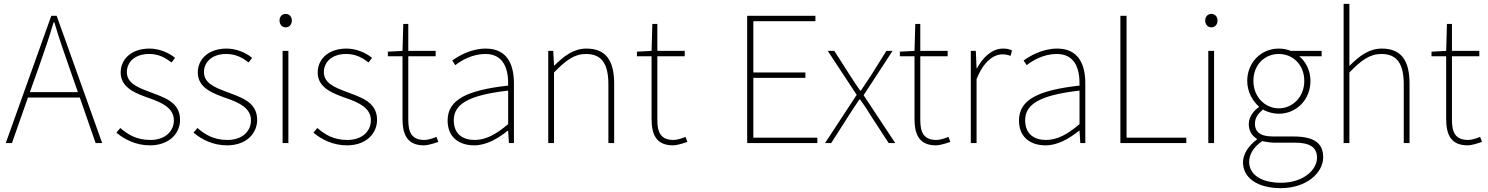

<svg xmlns="http://www.w3.org/2000/svg" viewBox="-20 -742 7718 996"><path d="M476 0H510L274 -660H246L10 0H42L125 -236H394L476 0ZM135 -264 182 -396C210 -476 234 -544 258 -626H262C286 -544 310 -476 338 -396L384 -264H135Z M758 12C858 12 914 -50 914 -120C914 -214 830 -237 754 -266C696 -288 638 -310 638 -368C638 -415 674 -462 754 -462C804 -462 838 -442 870 -418L888 -442C854 -470 804 -490 756 -490C658 -490 606 -432 606 -366C606 -284 688 -256 762 -230C818 -210 882 -182 882 -118C882 -64 840 -16 760 -16C688 -16 644 -44 604 -78L584 -54C626 -18 686 12 758 12Z M1158 12C1258 12 1314 -50 1314 -120C1314 -214 1230 -237 1154 -266C1096 -288 1038 -310 1038 -368C1038 -415 1074 -462 1154 -462C1204 -462 1238 -442 1270 -418L1288 -442C1254 -470 1204 -490 1156 -490C1058 -490 1006 -432 1006 -366C1006 -284 1088 -256 1162 -230C1218 -210 1282 -182 1282 -118C1282 -64 1240 -16 1160 -16C1088 -16 1044 -44 1004 -78L984 -54C1026 -18 1086 12 1158 12Z M1462 -600C1480 -600 1494 -614 1494 -636C1494 -656 1480 -670 1462 -670C1444 -670 1430 -656 1430 -636C1430 -614 1444 -600 1462 -600ZM1446 0H1476V-478H1446V0Z M1780 12C1880 12 1936 -50 1936 -120C1936 -214 1852 -237 1776 -266C1718 -288 1660 -310 1660 -368C1660 -415 1696 -462 1776 -462C1826 -462 1860 -442 1892 -418L1910 -442C1876 -470 1826 -490 1778 -490C1680 -490 1628 -432 1628 -366C1628 -284 1710 -256 1784 -230C1840 -210 1904 -182 1904 -118C1904 -64 1862 -16 1782 -16C1710 -16 1666 -44 1626 -78L1606 -54C1648 -18 1708 12 1780 12Z M2180 12C2196 12 2226 4 2254 -6L2244 -32C2226 -24 2200 -16 2182 -16C2112 -16 2098 -60 2098 -122V-450H2240V-478H2098V-618H2072L2068 -478L1992 -474V-450H2068V-126C2068 -44 2092 12 2180 12Z M2440 12C2504 12 2564 -24 2614 -64H2616L2620 0H2646V-310C2646 -406 2612 -490 2500 -490C2422 -490 2356 -450 2326 -428L2342 -404C2372 -428 2430 -462 2498 -462C2598 -462 2618 -376 2616 -298C2400 -274 2302 -224 2302 -117C2302 -26 2366 12 2440 12ZM2442 -16C2384 -16 2334 -44 2334 -118C2334 -200 2406 -248 2616 -272V-98C2552 -44 2500 -16 2442 -16Z M2824 0H2854V-366C2916 -430 2960 -462 3020 -462C3102 -462 3136 -410 3136 -304V0H3166V-308C3166 -432 3120 -490 3022 -490C2956 -490 2906 -452 2856 -402H2854L2850 -478H2824V0Z M3472 12C3488 12 3518 4 3546 -6L3536 -32C3518 -24 3492 -16 3474 -16C3404 -16 3390 -60 3390 -122V-450H3532V-478H3390V-618H3364L3360 -478L3284 -474V-450H3360V-126C3360 -44 3384 12 3472 12Z M3856 0H4220V-28H3888V-338H4158V-366H3888V-632H4210V-660H3856V0Z M4260 0H4292L4380 -138C4400 -168 4418 -198 4438 -226H4442C4462 -198 4482 -168 4500 -138L4590 0H4624L4460 -248L4610 -478H4578L4498 -350C4480 -324 4464 -298 4446 -272H4442C4424 -298 4406 -324 4390 -350L4308 -478H4274L4424 -250L4260 0Z M4836 12C4852 12 4882 4 4910 -6L4900 -32C4882 -24 4856 -16 4838 -16C4768 -16 4754 -60 4754 -122V-450H4896V-478H4754V-618H4728L4724 -478L4648 -474V-450H4724V-126C4724 -44 4748 12 4836 12Z M5016 0H5046V-332C5084 -426 5136 -460 5180 -460C5198 -460 5206 -458 5222 -452L5230 -480C5214 -488 5200 -490 5184 -490C5126 -490 5080 -446 5048 -388H5046L5042 -478H5016V0Z M5404 12C5468 12 5528 -24 5578 -64H5580L5584 0H5610V-310C5610 -406 5576 -490 5464 -490C5386 -490 5320 -450 5290 -428L5306 -404C5336 -428 5394 -462 5462 -462C5562 -462 5582 -376 5580 -298C5364 -274 5266 -224 5266 -117C5266 -26 5330 12 5404 12ZM5406 -16C5348 -16 5298 -44 5298 -118C5298 -200 5370 -248 5580 -272V-98C5516 -44 5464 -16 5406 -16Z M5792 0H6134V-28H5824V-660H5792V0Z M6264 -600C6282 -600 6296 -614 6296 -636C6296 -656 6282 -670 6264 -670C6246 -670 6232 -656 6232 -636C6232 -614 6246 -600 6264 -600ZM6248 0H6278V-478H6248V0Z M6624 234C6758 234 6844 154 6844 74C6844 0 6796 -34 6690 -34H6584C6510 -34 6490 -64 6490 -100C6490 -134 6510 -156 6532 -174C6554 -160 6586 -152 6614 -152C6706 -152 6778 -226 6778 -322C6778 -376 6754 -422 6720 -450H6836V-478H6676C6662 -484 6640 -490 6614 -490C6522 -490 6450 -418 6450 -322C6450 -264 6480 -216 6510 -190V-186C6490 -172 6458 -142 6458 -98C6458 -62 6476 -36 6500 -22V-18C6456 14 6428 58 6428 100C6428 180 6502 234 6624 234ZM6614 -180C6544 -180 6482 -238 6482 -322C6482 -408 6542 -462 6614 -462C6686 -462 6746 -407 6746 -322C6746 -238 6684 -180 6614 -180ZM6626 206C6520 206 6460 162 6460 98C6460 62 6480 22 6528 -10C6554 -4 6580 -2 6586 -2H6696C6772 -2 6812 20 6812 76C6812 140 6740 206 6626 206Z M6950 0H6980V-366C7042 -430 7086 -462 7146 -462C7228 -462 7262 -410 7262 -304V0H7292V-308C7292 -432 7246 -490 7148 -490C7082 -490 7032 -452 6980 -400V-722H6950V0Z M7594 12C7610 12 7640 4 7668 -6L7658 -32C7640 -24 7614 -16 7596 -16C7526 -16 7512 -60 7512 -122V-450H7654V-478H7512V-618H7486L7482 -478L7406 -474V-450H7482V-126C7482 -44 7506 12 7594 12Z"/></svg>

Font: Assistant ExtraLight
Style: Regular
Weight: 275
Designer: Hebrew By Ben Nathan, Latin by Paul Hunt
Version: Version 2.001;PS 002.001;hotconv 1.0.88;makeotf.lib2.5.64775